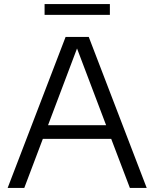

<svg xmlns="http://www.w3.org/2000/svg" viewBox="-20 -921 756 941"><path d="M17.5 0 301.5 -740H415L699 0H616.5L525 -240.5H190L99 0ZM215.5 -307.5H500L357.5 -683.5ZM198.5 -848V-901H518.5V-848Z"/></svg>

Font: Encode Sans Semi Expanded
Style: Regular
Weight: 400
Width: 6
Designer: Multiple Designers
Foundry: Impallari Type
Version: Version 3.000; ttfautohint (v1.8.3) -l 8 -r 50 -G 200 -x 14 